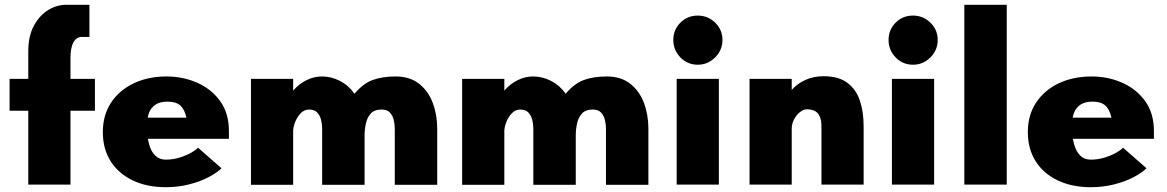

<svg xmlns="http://www.w3.org/2000/svg" viewBox="-20 -770 4869 801"><path d="M98 0V-308H20V-441H98V-556Q98 -620 121.5 -663Q145 -706 181 -728Q217 -750 255 -750H353V-616H321Q299 -616 286.5 -593.5Q274 -571 274 -527V-441H376V-308H274V0Z M672 11Q593 11 533.5 -17.5Q474 -46 441.5 -97.5Q409 -149 409 -219Q409 -290 443.5 -342Q478 -394 538 -422.5Q598 -451 675 -451Q744 -451 803.5 -424.5Q863 -398 899 -347.5Q935 -297 935 -223V-191H567V-279H758Q750 -314 732 -330Q714 -346 679 -346Q647 -346 628 -333Q609 -320 601 -297.5Q593 -275 593 -245Q593 -202 601.5 -170Q610 -138 627.5 -121Q645 -104 671 -104Q702 -104 730.5 -113Q759 -122 779.5 -134Q800 -146 806 -154L904 -68Q885 -49 849.5 -30.5Q814 -12 768 -0.5Q722 11 672 11Z M1027 1V-441H1203V-392Q1226 -419 1257.5 -435Q1289 -451 1323 -451Q1362 -451 1398 -432.5Q1434 -414 1459 -379Q1495 -422 1535.5 -436.5Q1576 -451 1630 -451Q1690 -451 1728.5 -420.5Q1767 -390 1785.5 -340.5Q1804 -291 1804 -233V1H1627V-233Q1627 -252 1622.5 -270Q1618 -288 1606.5 -300.5Q1595 -313 1572 -313Q1542 -313 1527 -296.5Q1512 -280 1506.5 -255Q1501 -230 1501 -206V1H1324V-233Q1324 -252 1319.5 -270Q1315 -288 1303.5 -300.5Q1292 -313 1269 -313Q1248 -313 1232.5 -295.5Q1217 -278 1209.5 -256Q1202 -234 1203 -218V1Z M1908 1V-441H2084V-392Q2107 -419 2138.5 -435Q2170 -451 2204 -451Q2243 -451 2279 -432.5Q2315 -414 2340 -379Q2376 -422 2416.5 -436.5Q2457 -451 2511 -451Q2571 -451 2609.5 -420.5Q2648 -390 2666.5 -340.5Q2685 -291 2685 -233V1H2508V-233Q2508 -252 2503.5 -270Q2499 -288 2487.5 -300.5Q2476 -313 2453 -313Q2423 -313 2408 -296.5Q2393 -280 2387.5 -255Q2382 -230 2382 -206V1H2205V-233Q2205 -252 2200.5 -270Q2196 -288 2184.5 -300.5Q2173 -313 2150 -313Q2129 -313 2113.5 -295.5Q2098 -278 2090.5 -256Q2083 -234 2084 -218V1Z M2803 0V-441H2979V0ZM2891 -500Q2848 -500 2818.5 -530.5Q2789 -561 2789 -603Q2789 -646 2818.5 -675.5Q2848 -705 2891 -705Q2933 -705 2963.5 -675.5Q2994 -646 2994 -603Q2994 -561 2963.5 -530.5Q2933 -500 2891 -500Z M3107 0V-441H3283V-395Q3306 -421 3340 -436.5Q3374 -452 3416 -452Q3478 -452 3514.5 -425Q3551 -398 3567 -351Q3583 -304 3583 -242V0H3407V-242Q3407 -268 3400 -284Q3393 -300 3379.5 -307Q3366 -314 3345 -314Q3332 -314 3317.5 -302.5Q3303 -291 3293 -272.5Q3283 -254 3283 -232V0Z M3701 0V-441H3877V0ZM3789 -500Q3746 -500 3716.5 -530.5Q3687 -561 3687 -603Q3687 -646 3716.5 -675.5Q3746 -705 3789 -705Q3831 -705 3861.5 -675.5Q3892 -646 3892 -603Q3892 -561 3861.5 -530.5Q3831 -500 3789 -500Z M4003 0V-750H4180V0Z M4531 11Q4452 11 4392.5 -17.5Q4333 -46 4300.5 -97.5Q4268 -149 4268 -219Q4268 -290 4302.5 -342Q4337 -394 4397 -422.5Q4457 -451 4534 -451Q4603 -451 4662.5 -424.5Q4722 -398 4758 -347.5Q4794 -297 4794 -223V-191H4426V-279H4617Q4609 -314 4591 -330Q4573 -346 4538 -346Q4506 -346 4487 -333Q4468 -320 4460 -297.5Q4452 -275 4452 -245Q4452 -202 4460.5 -170Q4469 -138 4486.5 -121Q4504 -104 4530 -104Q4561 -104 4589.5 -113Q4618 -122 4638.5 -134Q4659 -146 4665 -154L4763 -68Q4744 -49 4708.5 -30.5Q4673 -12 4627 -0.5Q4581 11 4531 11Z"/></svg>

Font: Teachers ExtraBold
Style: Regular
Weight: 800
Designer: Alfredo Marco Pradil, Chank Diesel
Version: Version 1.001